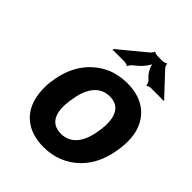

<svg xmlns="http://www.w3.org/2000/svg" viewBox="-216 -877 1006 1006"><g transform="rotate(45 287.0 -374.0)"><path d="M69 -269 67 -259C62 -220 64 -185 70 -152C88 -58 157 10 282 10C322 10 359 3 392 -11C484 -49 551 -134 568 -259L570 -269C575 -308 575 -343 569 -376C550 -470 481 -538 356 -538C316 -538 280 -531 247 -518C154 -479 86 -394 69 -269ZM429 -269 427 -259C416 -176 379 -104 297 -104C213 -104 196 -175 208 -259L210 -269C221 -351 258 -424 340 -424C422 -424 440 -352 429 -269ZM551 -615 438 -736C436 -740 430 -753 432 -756L428 -758C425 -754 411 -750 406 -750H364C359 -750 346 -754 344 -757L341 -756C342 -753 331 -740 328 -737L184 -618C183 -617 181 -617 180 -617L178 -614C178 -613 180 -612 180 -611C180 -609 177 -607 176 -606L178 -604C179 -605 181 -607 183 -607H269C274 -607 287 -603 289 -600L293 -601C291 -604 302 -617 305 -620L336 -646C353 -661 379 -694 381 -710H377C375 -694 391 -660 404 -646L428 -621C430 -617 436 -604 434 -601L438 -599C440 -603 455 -607 460 -607H549C550 -607 551 -605 552 -604L555 -607C554 -608 553 -609 553 -610C553 -611 554 -611 555 -612L553 -615Z"/></g></svg>

Font: Asimov
Style: EdgeIt
Weight: 500
Designer: Google
Version: Version 2.000980: 2014